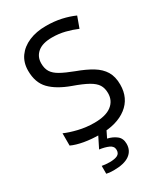

<svg xmlns="http://www.w3.org/2000/svg" viewBox="-232 -824 1012 1164"><g transform="rotate(-30 274.5 -242.0)"><path d="M502 -191Q502 -96 433 -43Q364 10 247 10Q187 10 136 1Q85 -8 51 -24V-110Q87 -94 140.5 -81Q194 -68 251 -68Q331 -68 371.5 -99Q412 -130 412 -183Q412 -218 397 -242Q382 -266 345.5 -286.5Q309 -307 244 -330Q153 -363 106.5 -411Q60 -459 60 -542Q60 -599 89 -639.5Q118 -680 169.5 -702Q221 -724 288 -724Q347 -724 396 -713Q445 -702 485 -684L457 -607Q420 -623 376.5 -634Q333 -645 286 -645Q219 -645 185 -616.5Q151 -588 151 -541Q151 -505 166 -481Q181 -457 215 -438Q249 -419 307 -397Q370 -374 413.5 -347.5Q457 -321 479.5 -284Q502 -247 502 -191ZM356 139Q356 187 319 213.5Q282 240 208 240Q176 240 158 235V180Q167 182 182 183.5Q197 185 211 185Q247 185 266 175.5Q285 166 285 141Q285 115 258.5 103Q232 91 194 86L237 0H295L269 53Q305 61 330.5 81Q356 101 356 139Z"/></g></svg>

Font: Noto Sans Lydian
Style: Regular
Weight: 400
Designer: Monotype Design Team
Foundry: Monotype Imaging Inc.
Version: Version 2.002; ttfautohint (v1.8.4.7-5d5b)